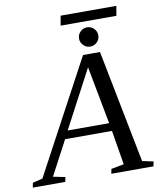

<svg xmlns="http://www.w3.org/2000/svg" viewBox="-150 -965 860 1040"><g transform="rotate(-10 279.5 -445.5)"><path d="M128.9 -25.9 124 0H-54.7L-49.8 -25.9L4.9 -39.1L337.9 -660.2H431.2L553.2 -39.1L614.3 -25.9L608.9 0H377L382.3 -25.9L452.1 -39.1L420.9 -228H163.1L63 -39.1ZM353 -589.8 185.1 -272H413.1ZM246.1 -837.9 255.4 -891.1H562L552.7 -837.9ZM438 -751Q438 -729.5 422.4 -713.9Q406.7 -698.2 384.8 -698.2Q363.3 -698.2 347.7 -713.9Q332 -729.5 332 -751Q332 -772.9 347.7 -788.6Q363.3 -804.2 384.8 -804.2Q406.7 -804.2 422.4 -788.6Q438 -772.9 438 -751Z"/></g></svg>

Font: Liberation Serif
Style: Italic
Weight: 400
Italic angle: -16.333°
Designer: Steve Matteson
Foundry: Ascender Corporation
Version: Version 2.1.5